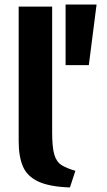

<svg xmlns="http://www.w3.org/2000/svg" viewBox="-20 -809 468 843"><path d="M268 -789V-523H370L404 -789ZM311 -59Q273 -70 250.5 -84Q228 -98 218.5 -130Q209 -162 209 -227V-780H62V-189Q62 -122 80.5 -78.5Q99 -35 148 -12Q197 11 287 14Z"/></svg>

Font: Repo Bold
Style: Bold
Weight: 700
Designer: Stefan Peev
Foundry: Context Ltd
Version: Version 1.502